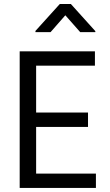

<svg xmlns="http://www.w3.org/2000/svg" viewBox="-20 -927 541 947"><path d="M158.2 -70.8V-300.8H414.1V-372.1H158.2V-603H448.2V-673.8H77.1V0H453.1V-70.8ZM450.2 -773.4 329.6 -907.2H274.9L154.8 -774.4V-768.6H229.5L302.2 -851.6L375.5 -768.6H450.2Z"/></svg>

Font: FAU Chimera
Style: Regular
Weight: 400
Version: Version 1.002;hotconv 1.0.117;makeotfexe 2.5.65602